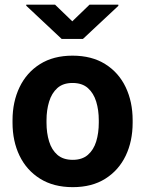

<svg xmlns="http://www.w3.org/2000/svg" viewBox="-20 -770 605 800"><path d="M32.2 -258.8V-269Q32.2 -345.7 61.5 -406.7Q90.8 -467.8 146.7 -502.9Q202.6 -538.1 282.2 -538.1Q362.3 -538.1 418.5 -502.9Q474.6 -467.8 503.7 -406.7Q532.7 -345.7 532.7 -269V-258.8Q532.7 -181.6 503.7 -121.1Q474.6 -60.5 418.9 -25.4Q363.3 9.8 283.2 9.8Q203.1 9.8 147 -25.4Q90.8 -60.5 61.5 -121.1Q32.2 -181.6 32.2 -258.8ZM173.8 -269V-258.8Q173.8 -215.8 184.6 -180.7Q195.3 -145.5 219.2 -124.8Q243.2 -104 283.2 -104Q322.3 -104 346.2 -124.8Q370.1 -145.5 380.9 -180.7Q391.6 -215.8 391.6 -258.8V-269Q391.6 -311 380.9 -346.4Q370.1 -381.8 346.2 -403.1Q322.3 -424.3 282.2 -424.3Q242.7 -424.3 219 -403.1Q195.3 -381.8 184.6 -346.4Q173.8 -311 173.8 -269ZM209.5 -750.5 281.2 -681.2 353 -750.5H473.1V-745.6L325.7 -607.9H236.8L89.4 -746.1V-750.5Z"/></svg>

Font: RobotoDEMO
Style: Regular
Weight: 400
Designer: Christian Robertson
Foundry: Google
Version: Version 2.136